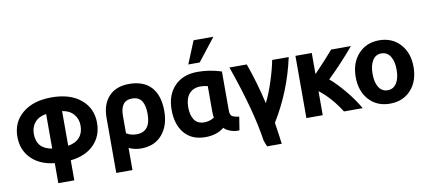

<svg xmlns="http://www.w3.org/2000/svg" viewBox="-85 -1159 3786 1690"><g transform="rotate(-10 1807.5 -314.0)"><path d="M744 -262Q744 -144 668 -67.5Q592 9 459 23V202H316V23Q184 9 108 -67.5Q32 -144 32 -262Q32 -393 128 -472.5Q224 -552 388 -552Q552 -552 648 -472.5Q744 -393 744 -262ZM597 -262Q597 -323 561 -365Q525 -407 459 -417V-107Q527 -118 562 -158.5Q597 -199 597 -262ZM179 -262Q179 -129 316 -107V-416Q250 -406 214.5 -365Q179 -324 179 -262Z M1088 28Q1029 28 979 4V202H834V-292Q834 -411 898.5 -480.5Q963 -550 1080 -550Q1210 -550 1277.5 -475.5Q1345 -401 1345 -261Q1345 -132 1277 -52Q1209 28 1088 28ZM979 -282V-127Q1018 -102 1070 -102Q1196 -102 1196 -261Q1196 -339 1169.5 -379Q1143 -419 1083 -419Q979 -419 979 -282Z M1831 -26Q1765 28 1663 28Q1542 28 1476 -50Q1410 -128 1410 -260Q1410 -393 1486 -471.5Q1562 -550 1692 -550Q1801 -550 1905 -516V-167Q1905 -129 1922 -116.5Q1939 -104 1986 -98L1967 21Q1923 24 1883.5 8.5Q1844 -7 1831 -26ZM1760 -181V-411Q1728 -419 1695 -419Q1630 -419 1594 -376.5Q1558 -334 1558 -258Q1558 -186 1586.5 -144Q1615 -102 1675 -102Q1724 -102 1764 -128Q1760 -160 1760 -181ZM1726 -628H1624L1707 -830H1884Z M2237 -174Q2275 -249 2309 -354Q2343 -459 2358 -539H2506Q2442 -244 2286 10Q2300 98 2304 133L2313 202H2182Q2175 182 2161 148Q2121 -128 1976 -539H2131Q2194 -364 2237 -174Z M2712 17H2566V-539H2712V-350Q2835 -479 2885 -539H3062Q2940 -395 2823 -283Q2887 -229 2956.5 -144.5Q3026 -60 3069 17H2902Q2818 -116 2712 -198Z M3573 -263Q3573 -136 3502 -58Q3431 20 3314 20Q3198 20 3127 -58Q3056 -136 3056 -263Q3056 -389 3127.5 -467.5Q3199 -546 3314 -546Q3430 -546 3501.5 -467.5Q3573 -389 3573 -263ZM3422 -264Q3422 -341 3393.5 -385Q3365 -429 3314 -429Q3263 -429 3235 -384.5Q3207 -340 3207 -264Q3207 -188 3235 -144Q3263 -100 3314 -100Q3365 -100 3393.5 -144Q3422 -188 3422 -264Z"/></g></svg>

Font: Repo
Style: Bold
Weight: 700
Designer: Stefan Peev
Foundry: Context Ltd
Version: Version 001.000